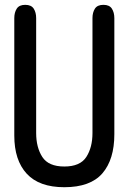

<svg xmlns="http://www.w3.org/2000/svg" viewBox="-20 -783 540 806"><path d="M250 2.9Q144.5 2.9 92.3 -53.7Q40 -110.4 40 -213.9V-707Q40 -730.5 50.3 -746.6Q60.5 -762.7 85.9 -762.7Q111.3 -762.7 121.6 -746.6Q131.8 -730.5 131.8 -707V-224.6Q131.8 -164.1 157.7 -124Q183.6 -84 250 -84Q316.4 -84 342.3 -124Q368.2 -164.1 368.2 -224.6V-707Q368.2 -730.5 378.4 -746.6Q388.7 -762.7 414.1 -762.7Q439.5 -762.7 449.7 -746.6Q460 -730.5 460 -707V-219.7Q460 -113.3 409.7 -55.2Q359.4 2.9 250 2.9Z"/></svg>

Font: Kosugi Maru
Style: Regular
Weight: 400
Designer: MOTOYA
Version: Version 4.002